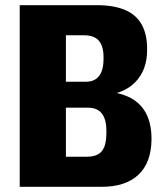

<svg xmlns="http://www.w3.org/2000/svg" viewBox="-20 -720 635 740"><path d="M56 -700H354Q418 -700 461 -682Q504 -664 525.5 -626.5Q547 -589 547 -531V-527Q547 -448 499 -401Q451 -354 363 -351L362 -369Q463 -367 513 -322Q563 -277 564 -188V-183Q563 -93 513.5 -46.5Q464 0 372 0H56ZM315 -116Q341 -116 357.5 -125Q374 -134 382 -154Q390 -174 390 -207V-216Q390 -260 372.5 -282.5Q355 -305 319 -305H234V-116ZM312 -405Q334 -405 349 -415Q364 -425 371.5 -444.5Q379 -464 379 -492V-500Q379 -542 361 -563Q343 -584 304 -584H234V-405Z"/></svg>

Font: Pathway Extreme Condensed ExtraBold
Style: Regular
Weight: 800
Width: 3
Version: Version 1.001;gftools[0.9.26]